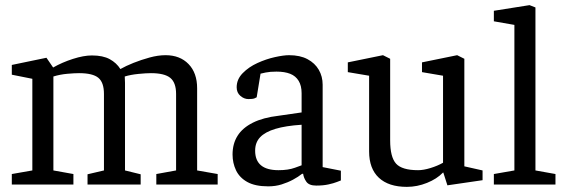

<svg xmlns="http://www.w3.org/2000/svg" viewBox="-20 -719 2208 748"><path d="M26 0V-41L106 -55V-412L26 -428V-466L161 -494L187 -456Q222 -476 264 -489.5Q306 -503 338 -503Q381 -503 407.5 -488.5Q434 -474 449 -450Q470 -462 500 -474Q530 -486 563 -495Q596 -504 625 -504Q681 -504 714.5 -469.5Q748 -435 748 -375V-55L828 -41V0H589V-41L666 -55V-353Q666 -397 643.5 -415.5Q621 -434 568 -434Q549 -434 519 -431Q489 -428 466 -421Q466 -416 466.5 -409Q467 -402 467 -396V-55L528 -40V0H321V-40L385 -55V-353Q385 -398 363 -416Q341 -434 288 -434Q270 -434 242 -431.5Q214 -429 188 -421V-55L266 -41V0Z M1025 7Q974 7 943.5 -10Q913 -27 899.5 -55.5Q886 -84 886 -117Q886 -159 905.5 -190Q925 -221 965 -241Q1005 -261 1065 -268L1155 -281V-356Q1155 -385 1143.5 -404Q1132 -423 1110.5 -431.5Q1089 -440 1057 -440Q1032 -440 1015 -436.5Q998 -433 995 -432L980 -340Q979 -339 972 -336Q965 -333 948 -333Q931 -333 916.5 -345.5Q902 -358 902 -379Q902 -410 925.5 -434Q949 -458 983 -473.5Q1017 -489 1051 -496.5Q1085 -504 1106 -504Q1149 -504 1178 -488.5Q1207 -473 1222 -447Q1237 -421 1237 -389V-68L1308 -54V-16Q1305 -15 1292.5 -10Q1280 -5 1259.5 -0.5Q1239 4 1212 4Q1184 4 1173.5 -11Q1163 -26 1161 -42H1157Q1142 -30 1121.5 -19Q1101 -8 1077 -0.5Q1053 7 1025 7ZM1065 -56Q1103 -56 1129 -65.5Q1155 -75 1155 -75V-233Q1093 -229 1053 -217Q1013 -205 993.5 -184.5Q974 -164 974 -132Q974 -56 1065 -56Z M1565 9Q1494 9 1456 -26.5Q1418 -62 1418 -129V-424L1335 -438V-476L1472 -504L1500 -490V-172Q1500 -107 1523 -81.5Q1546 -56 1609 -56Q1630 -56 1657.5 -64.5Q1685 -73 1706 -85V-424L1624 -438V-476L1761 -504L1789 -490V-71L1860 -55V-17L1723 3L1707 -47L1705 -46Q1682 -22 1643.5 -6.5Q1605 9 1565 9Z M1904 0V-41L1984 -55V-622L1904 -636V-677L2043 -699L2066 -690V-55L2144 -41V0Z"/></svg>

Font: Faustina
Style: Regular
Weight: 400
Designer: Alfonso Garcia
Foundry: http://www.omnibus-type.com
Version: Version 1.200